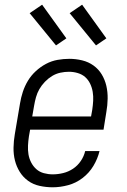

<svg xmlns="http://www.w3.org/2000/svg" viewBox="-20 -788 540 816"><path d="M204 8Q176 8 148.5 2Q121 -4 99.5 -19.5Q78 -35 64 -57.5Q50 -80 43.5 -106Q37 -132 37.5 -160.5Q38 -189 43 -218L65 -348Q69 -373 77 -397.5Q85 -422 98.5 -444.5Q112 -467 132 -485.5Q152 -504 175.5 -516.5Q199 -529 224.5 -533.5Q250 -538 275 -538Q302 -538 329 -531.5Q356 -525 377.5 -509.5Q399 -494 412.5 -471.5Q426 -449 432 -423Q438 -397 437.5 -368.5Q437 -340 432 -312L420 -237H108L103 -209Q100 -189 99 -169.5Q98 -150 101 -132Q104 -114 112.5 -97.5Q121 -81 134.5 -69Q148 -57 166.5 -52Q185 -47 204 -47Q226 -47 248.5 -52.5Q271 -58 290.5 -71Q310 -84 323.5 -104Q337 -124 342 -146H403Q395 -113 377 -83Q359 -53 331 -31.5Q303 -10 269.5 -1Q236 8 204 8ZM117 -293H367L372 -321Q375 -341 376 -360Q377 -379 374 -397.5Q371 -416 363 -432.5Q355 -449 342 -460.5Q329 -472 310.5 -477.5Q292 -483 273 -483Q255 -483 236.5 -479Q218 -475 201.5 -465Q185 -455 171 -440.5Q157 -426 147.5 -409.5Q138 -393 133 -375Q128 -357 125 -339ZM388 -595 276 -732 329 -768 432 -625ZM218 -595 106 -732 159 -768 262 -625Z"/></svg>

Font: Iosevka Curly Slab LtObl
Style: Regular
Weight: 300
Italic angle: -9°
Monospace: yes
Designer: Belleve Invis
Foundry: Belleve Invis
Version: Version 11.0.0; ttfautohint (v1.8.3)